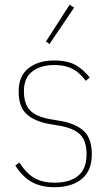

<svg xmlns="http://www.w3.org/2000/svg" viewBox="-20 -771 457 803"><path d="M208 12Q154 12 115 -8.5Q76 -29 44 -79L61 -91Q92 -44 125.5 -25.5Q159 -7 208 -7Q272 -7 307 -36Q342 -65 342 -125Q342 -182 315 -208.5Q288 -235 230 -245L189 -252Q125 -263 91.5 -293.5Q58 -324 58 -389Q58 -453 99 -485.5Q140 -518 206 -518Q265 -518 298.5 -497.5Q332 -477 355 -447L339 -433Q328 -447 316 -459Q304 -471 288.5 -480Q273 -489 253 -494Q233 -499 207 -499Q150 -499 115 -472Q80 -445 80 -390Q80 -335 106.5 -308.5Q133 -282 193 -272L234 -265Q297 -254 330.5 -223Q364 -192 364 -126Q364 -57 322 -22.5Q280 12 208 12ZM187 -587 172 -597 271 -751 290 -739Z"/></svg>

Font: IBM Plex Sans Cond Thin
Style: Regular
Weight: 100
Width: 3
Designer: Mike Abbink, Paul van der Laan, Pieter van Rosmalen
Foundry: Bold Monday
Version: Version 1.3